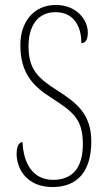

<svg xmlns="http://www.w3.org/2000/svg" viewBox="-20 -744 429 774"><path d="M192 10C294 10 348 -55 348 -174C348 -285 287 -331 210 -380C131 -430 95 -466 95 -558C95 -638 131 -695 204 -695C272 -695 308 -645 308 -570C323 -570 334 -582 334 -613C334 -664 289 -724 205 -724C114 -724 62 -653 62 -563C62 -446 116 -395 188 -349C277 -292 314 -262 314 -163C314 -67 272 -19 194 -19C110 -19 74 -89 71 -171C52 -171 47 -144 47 -124C47 -64 87 10 192 10Z"/></svg>

Font: Noto Serif Armenian ExtraCondensed ExtraLight
Style: Regular
Weight: 200
Width: 2
Designer: Monotype Design Team
Foundry: Monotype Imaging Inc.
Version: Version 2.008